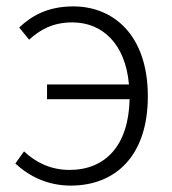

<svg xmlns="http://www.w3.org/2000/svg" viewBox="-20 -567 539 600"><path d="M71 -443C105 -474 145 -497 206 -497C300 -497 372 -430 383 -303H127V-257H385C382 -113 310 -36 197 -36C138 -36 91 -60 55 -94L28 -56C71 -16 129 13 201 13C340 13 442 -79 442 -266C442 -457 335 -547 209 -547C126 -547 76 -515 40 -481Z"/></svg>

Font: Noto Sans JP Light
Style: Regular
Weight: 300
Designer: Ryoko NISHIZUKA (kana & ideographs); Paul D. Hunt (Latin, Greek & Cyrillic); Wenlong ZHANG (bopomofo); Sandoll Communica
Foundry: Adobe Systems Incorporated
Version: Version 1.004;PS 1.004;hotconv 1.0.82;makeotf.lib2.5.63406